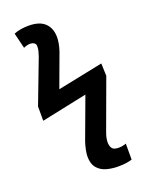

<svg xmlns="http://www.w3.org/2000/svg" viewBox="-181 -856 913 1186"><g transform="rotate(-20 275.5 -263.5)"><path d="M384 240Q344 240 308 230Q272 220 249 193Q226 166 226 117Q226 100 231.5 73Q237 46 245 23L345 -247L45 -184V-278L155 -567Q161 -584 164.5 -599Q168 -614 168 -630Q168 -645 156.5 -652Q145 -659 131 -659Q123 -659 110 -656Q97 -653 88 -648L63 -750Q84 -759 109 -763Q134 -767 160 -767Q232 -767 267 -733Q302 -699 302 -640Q302 -623 298 -599.5Q294 -576 285 -550L205 -333L503 -394L506 -312L386 15Q380 31 376.5 47Q373 63 373 77Q373 101 383.5 116.5Q394 132 427 132Q443 132 455.5 129Q468 126 476 123V228Q464 232 441 236Q418 240 384 240Z"/></g></svg>

Font: RS Noto Sans
Style: Bold
Weight: 700
Designer: Monotype Design Team
Foundry: Monotype Imaging Inc.
Version: Version 3.10